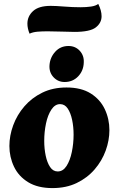

<svg xmlns="http://www.w3.org/2000/svg" viewBox="-20 -954 607 981"><path d="M248 7Q173 7 124 -23Q75 -53 51.5 -102.5Q28 -152 28 -208Q28 -261 47.5 -314Q67 -367 104.5 -410.5Q142 -454 196 -480.5Q250 -507 320 -507Q395 -507 443.5 -476.5Q492 -446 515.5 -396Q539 -346 539 -289Q539 -237 520 -184.5Q501 -132 463.5 -88.5Q426 -45 372 -19Q318 7 248 7ZM275 -78Q302 -78 320 -106Q338 -134 347 -177.5Q356 -221 356 -266Q356 -306 348.5 -341.5Q341 -377 326 -399.5Q311 -422 287 -422Q261 -422 242.5 -394Q224 -366 215 -323Q206 -280 206 -234Q206 -194 213.5 -158.5Q221 -123 236 -100.5Q251 -78 275 -78ZM310 -535Q276 -535 253 -560Q230 -585 233 -622Q236 -661 262.5 -690Q289 -719 330 -719Q365 -719 387.5 -694.5Q410 -670 408 -635Q407 -593 379.5 -564Q352 -535 310 -535ZM131 -782Q120 -809 120 -833Q120 -871 149 -897.5Q178 -924 239 -924Q265 -924 308 -920.5Q351 -917 391 -917Q421 -917 445 -920.5Q469 -924 482 -934Q499 -900 499 -871Q499 -837 469.5 -814Q440 -791 360 -791Q337 -791 298 -792.5Q259 -794 223 -794Q194 -794 171 -792Q148 -790 131 -782Z"/></svg>

Font: Agbalumo
Style: Regular
Weight: 400
Designer: Raphael Alegbeleye
Foundry: Sorkin Type Co.
Version: Version 1.000; ttfautohint (v1.8.4)